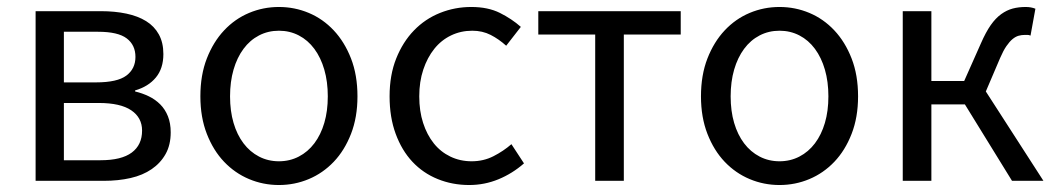

<svg xmlns="http://www.w3.org/2000/svg" viewBox="-20 -518 3022 550"><path d="M82 0V-486H269Q309 -486 342 -479Q375 -472 398.5 -457.5Q422 -443 435 -419.5Q448 -396 448 -363Q448 -322 426.5 -296Q405 -270 367 -259V-256Q388 -251 406.5 -242Q425 -233 439 -219Q453 -205 461 -185Q469 -165 469 -139Q469 -103 454.5 -77Q440 -51 414.5 -33.5Q389 -16 354 -8Q319 0 277 0ZM163 -282H255Q316 -282 342 -301.5Q368 -321 368 -355Q368 -389 343 -408Q318 -427 261 -427H163ZM163 -59H268Q328 -59 357.5 -81Q387 -103 387 -144Q387 -181 356 -202Q325 -223 263 -223H163Z M779 12Q734 12 693.5 -5Q653 -22 622 -54.5Q591 -87 572.5 -134.5Q554 -182 554 -242Q554 -303 572.5 -350.5Q591 -398 622 -431Q653 -464 693.5 -481Q734 -498 779 -498Q824 -498 864.5 -481Q905 -464 936 -431Q967 -398 985.5 -350.5Q1004 -303 1004 -242Q1004 -182 985.5 -134.5Q967 -87 936 -54.5Q905 -22 864.5 -5Q824 12 779 12ZM779 -56Q810 -56 836 -69.5Q862 -83 880.5 -107.5Q899 -132 909 -166Q919 -200 919 -242Q919 -284 909 -318.5Q899 -353 880.5 -378Q862 -403 836 -416.5Q810 -430 779 -430Q748 -430 722 -416.5Q696 -403 677.5 -378Q659 -353 649 -318.5Q639 -284 639 -242Q639 -200 649 -166Q659 -132 677.5 -107.5Q696 -83 722 -69.5Q748 -56 779 -56Z M1324 12Q1276 12 1234 -5Q1192 -22 1161.5 -54.5Q1131 -87 1113.5 -134.5Q1096 -182 1096 -242Q1096 -303 1115 -350.5Q1134 -398 1166 -431Q1198 -464 1240.5 -481Q1283 -498 1330 -498Q1378 -498 1412 -481Q1446 -464 1472 -441L1430 -387Q1409 -406 1385.5 -418Q1362 -430 1333 -430Q1300 -430 1272 -416.5Q1244 -403 1224 -378Q1204 -353 1192.5 -318.5Q1181 -284 1181 -242Q1181 -200 1192 -166Q1203 -132 1222.5 -107.5Q1242 -83 1270 -69.5Q1298 -56 1331 -56Q1365 -56 1393.5 -70.5Q1422 -85 1445 -105L1481 -50Q1448 -21 1408 -4.5Q1368 12 1324 12Z M1685 0V-419H1522V-486H1930V-419H1767V0Z M2213 12Q2168 12 2127.5 -5Q2087 -22 2056 -54.5Q2025 -87 2006.5 -134.5Q1988 -182 1988 -242Q1988 -303 2006.5 -350.5Q2025 -398 2056 -431Q2087 -464 2127.5 -481Q2168 -498 2213 -498Q2258 -498 2298.5 -481Q2339 -464 2370 -431Q2401 -398 2419.5 -350.5Q2438 -303 2438 -242Q2438 -182 2419.5 -134.5Q2401 -87 2370 -54.5Q2339 -22 2298.5 -5Q2258 12 2213 12ZM2213 -56Q2244 -56 2270 -69.5Q2296 -83 2314.5 -107.5Q2333 -132 2343 -166Q2353 -200 2353 -242Q2353 -284 2343 -318.5Q2333 -353 2314.5 -378Q2296 -403 2270 -416.5Q2244 -430 2213 -430Q2182 -430 2156 -416.5Q2130 -403 2111.5 -378Q2093 -353 2083 -318.5Q2073 -284 2073 -242Q2073 -200 2083 -166Q2093 -132 2111.5 -107.5Q2130 -83 2156 -69.5Q2182 -56 2213 -56Z M2566 0V-486H2648V-286H2742L2790 -394Q2804 -426 2818 -446Q2832 -466 2848 -477.5Q2864 -489 2881 -493.5Q2898 -498 2918 -498Q2934 -498 2946 -493L2932 -416Q2927 -418 2924 -418Q2921 -418 2916 -418Q2906 -418 2897.5 -415.5Q2889 -413 2880.5 -406Q2872 -399 2863 -386Q2854 -373 2845 -352L2804 -256L2969 0H2879L2744 -219H2648V0Z"/></svg>

Font: Source Sans Pro
Style: Regular
Weight: 400
Designer: Paul D. Hunt
Foundry: Adobe Systems Incorporated
Version: Version 2.021;PS 2.000;hotconv 1.0.86;makeotf.lib2.5.63406